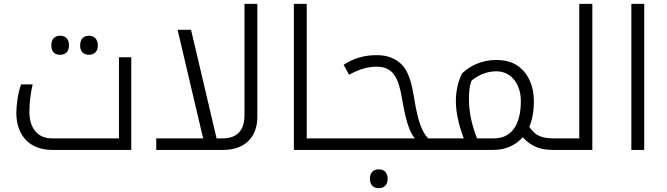

<svg xmlns="http://www.w3.org/2000/svg" viewBox="-20 -780 3472 999"><path d="M293 -495C322 -495 339 -512 339 -544C339 -576 322 -594 293 -594C268 -594 247 -580 247 -544C247 -507 268 -495 293 -495ZM443 -495C473 -495 489 -514 489 -544C489 -573 473 -594 443 -594C414 -594 397 -576 397 -544C397 -512 414 -495 443 -495Z M250 0H663V-482H599V-60H250C174 -60 133 -116 133 -197C133 -247 139 -293 150 -341H90C74 -301 65 -233 65 -192C65 -74 136 0 250 0Z M1040 -47H1110L974 -625H904Z M1138 -60H793V0H1144C1250 0 1319 -64 1319 -171V-760H1252V-180C1252 -102 1214 -60 1138 -60Z M1712 -60H1576V-760H1509V0H1712C1715 0 1717 -2 1717 -5V-56C1717 -59 1715 -60 1712 -60Z M1951 199C1981 199 1997 180 1997 150C1997 121 1981 101 1951 101C1922 101 1905 118 1905 150C1905 182 1922 199 1951 199Z M1702 0H2275C2278 0 2280 -2 2280 -5V-56C2280 -59 2278 -60 2275 -60H2208C2175 -93 2153 -153 2134 -275C2116 -384 2093 -434 2043 -466C2015 -484 1981 -493 1940 -493C1878 -493 1824 -479 1768 -443L1796 -391C1849 -420 1894 -433 1939 -433C2027 -433 2054 -375 2073 -260C2091 -156 2109 -95 2138 -60H1702C1699 -60 1697 -59 1697 -56V-5C1697 -2 1699 0 1702 0Z M2393 -60H2265C2262 -60 2260 -59 2260 -56V-5C2260 -2 2262 0 2265 0H2547C2607 0 2660 -21 2700 -66C2745 -17 2790 0 2860 0H2865C2868 0 2870 -2 2870 -5V-56C2870 -59 2868 -60 2865 -60H2860C2797 -60 2763 -76 2734 -120C2750 -156 2758 -205 2758 -252C2758 -335 2726 -405 2667 -442C2637 -460 2601 -468 2562 -468C2491 -468 2429 -441 2384 -398C2362 -354 2352 -304 2352 -254C2352 -195 2366 -133 2393 -60ZM2420 -267C2420 -304 2424 -338 2434 -361C2471 -391 2514 -409 2563 -409C2637 -409 2690 -346 2690 -254C2690 -128 2640 -60 2549 -60H2462C2432 -136 2420 -202 2420 -267Z M2855 0H3062V-760H2994V-60H2855C2852 -60 2850 -59 2850 -56V-5C2850 -2 2852 0 2855 0Z M3265 -760V0H3332V-760Z"/></svg>

Font: Noto Kufi Arabic Light
Style: Regular
Weight: 300
Designer: Monotype Design Team, David Williams, Khaled Hosny
Foundry: Google LLC
Version: Version 2.109